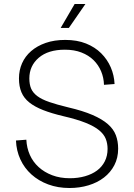

<svg xmlns="http://www.w3.org/2000/svg" viewBox="-20 -926 671 962"><path d="M328 16Q270 16 221.5 -2Q173 -20 137.5 -52Q102 -84 82 -127.5Q62 -171 60 -222L112 -226Q114 -185 129.5 -150Q145 -115 173.5 -89Q202 -63 241.5 -48Q281 -33 330 -33Q371 -33 406 -43Q441 -53 466 -71.5Q491 -90 505 -117.5Q519 -145 519 -180Q519 -207 510 -230Q501 -253 477 -273Q453 -293 409.5 -310.5Q366 -328 297 -344Q238 -358 196 -374.5Q154 -391 127 -412.5Q100 -434 87.5 -463.5Q75 -493 75 -533Q75 -574 90.5 -609Q106 -644 136 -670Q166 -696 209 -711Q252 -726 307 -726Q366 -726 411 -708Q456 -690 487 -659Q518 -628 535 -588.5Q552 -549 554 -505L501 -501Q500 -537 486.5 -569Q473 -601 448.5 -625Q424 -649 388 -663Q352 -677 305 -677Q221 -677 174 -636.5Q127 -596 127 -533Q127 -503 136 -482Q145 -461 167 -444.5Q189 -428 226.5 -415Q264 -402 322 -388Q395 -371 443.5 -350Q492 -329 520.5 -304Q549 -279 560.5 -248.5Q572 -218 572 -181Q572 -135 553 -98.5Q534 -62 501 -36.5Q468 -11 423.5 2.5Q379 16 328 16ZM284 -786 354 -906H408L325 -786Z"/></svg>

Font: Geist ExtLt
Style: Regular
Weight: 400
Designer: Basement.studio, Andrés Briganti, Mateo Zaragoza
Foundry: Basement.studio, Vercel, Andrés Briganti, Guido Ferreyra, Mateo Zaragoza
Version: Version 1.401